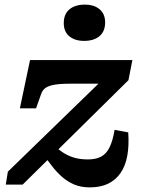

<svg xmlns="http://www.w3.org/2000/svg" viewBox="-20 -799 617 831"><path d="M369 12Q332 12 303.5 0.5Q275 -11 251 -31.5Q227 -52 206 -79Q185 -106 163 -137L202 -178Q224 -159 246.5 -143Q269 -127 296.5 -118Q324 -109 360 -109Q395 -109 417.5 -121Q440 -133 454 -161Q468 -189 476 -237L535 -226Q539 -170 531 -125.5Q523 -81 502 -50.5Q481 -20 448 -4Q415 12 369 12ZM78 0H5L14 -56L427 -457L440 -437H290Q247 -437 220 -433Q193 -429 178.5 -419.5Q164 -410 158 -392L136 -330H66L110 -539H553L536 -452ZM344 -622Q386 -622 410.5 -642.5Q435 -663 435 -702Q435 -739 411 -759Q387 -779 347 -779Q305 -779 280.5 -758.5Q256 -738 256 -699Q256 -662 280 -642Q304 -622 344 -622Z"/></svg>

Font: Roboto Serif 20pt SemiBold
Style: Italic
Weight: 600
Italic angle: -10°
Version: Version 1.007